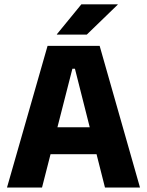

<svg xmlns="http://www.w3.org/2000/svg" viewBox="-20 -846 663 866"><path d="M11.5 0 194.5 -639H429.5L611.5 0H453.5L318 -536H306.5L169.5 0ZM167 -150.5V-272H455V-150.5ZM347 -826.5H511V-825L371.5 -690H236.5V-691.5Z"/></svg>

Font: Anek Gujarati Medium
Style: Bold
Weight: 700
Version: Version 1.003